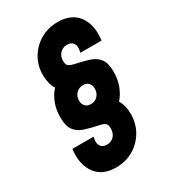

<svg xmlns="http://www.w3.org/2000/svg" viewBox="-194 -860 869 984"><g transform="rotate(-30 240.5 -368.0)"><path d="M198 30Q118.5 30 79.8 -21.2Q41 -72.5 49 -155L50 -165H175L172 -145Q169 -125 180 -110Q191 -95 215.5 -95Q240.5 -95 256.8 -112.2Q273 -129.5 273 -158.5Q273 -181.5 262 -189.2Q251 -197 230 -201Q184 -210.5 149.5 -221.8Q115 -233 96 -258.5Q77 -284 77 -335.5Q77 -380 91.2 -417.2Q105.5 -454.5 130 -482Q119 -498.5 113.5 -521.5Q108 -544.5 108 -568Q108 -623.5 134.8 -668.5Q161.5 -713.5 207 -739.8Q252.5 -766 309 -766Q388.5 -766 427.5 -715.2Q466.5 -664.5 458 -581L457 -571H332L335 -591Q338 -612 327.2 -626.5Q316.5 -641 292 -641Q267.5 -641 250.8 -624.2Q234 -607.5 234 -579Q234 -554.5 246.2 -547.2Q258.5 -540 277 -536Q324.5 -526.5 359 -515Q393.5 -503.5 412.2 -478.2Q431 -453 431 -402Q431 -356.5 416.5 -319Q402 -281.5 378 -255Q399 -222.5 399 -171Q399 -114.5 372.5 -69Q346 -23.5 300.5 3.2Q255 30 198 30ZM247.5 -316Q272.5 -316 288.2 -333Q304 -350 304 -375Q304 -396 292.5 -408.5Q281 -421 260.5 -421Q236 -421 219.5 -404.2Q203 -387.5 203 -362Q203 -341 215 -328.5Q227 -316 247.5 -316Z"/></g></svg>

Font: Mohave
Style: Bold Italic
Weight: 700
Italic angle: -8°
Designer: Gumpita Rahayu
Foundry: Tokotype
Version: Version 2.003; ttfautohint (v1.8.3)